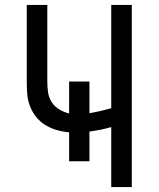

<svg xmlns="http://www.w3.org/2000/svg" viewBox="-20 -755 640 775"><path d="M429 0V-242Q408 -236 386 -231.5Q364 -227 341 -224V-104H259V-221Q234 -223 209.5 -230Q185 -237 163.5 -250Q142 -263 126 -283Q110 -303 101 -326.5Q92 -350 90 -375Q88 -400 88 -425V-735H171V-425Q171 -404 174 -382.5Q177 -361 188.5 -343Q200 -325 219 -313.5Q238 -302 259 -297V-426H341V-298Q364 -302 385.5 -307Q407 -312 429 -318V-735H512V0Z"/></svg>

Font: Nova Nerd Font
Style: Regular
Weight: 400
Designer: Belleve Invis
Foundry: Belleve Invis
Version: Version 24.1.4; ttfautohint (v1.8.4);Nerd Fonts 3.1.1